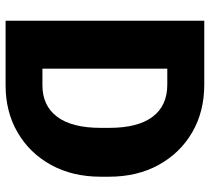

<svg xmlns="http://www.w3.org/2000/svg" viewBox="-52 -699 751 687"><g transform="rotate(90 323.5 -355.5)"><path d="M285.2 0H54.2V-710.9H282.7Q379.4 -710.9 453.6 -667.7Q527.8 -624.5 570.1 -547.6Q612.3 -470.7 612.3 -370.1V-340.3Q612.3 -239.7 570.3 -163.1Q528.3 -86.4 454.3 -43.2Q380.4 0 285.2 0ZM282.7 -578.6H225.6V-131.8H285.2Q358.4 -131.8 397.9 -184.6Q437.5 -237.3 437.5 -340.3V-371.1Q437.5 -473.1 397.9 -525.9Q358.4 -578.6 282.7 -578.6Z"/></g></svg>

Font: Vazirmatn FD Black
Style: Regular
Weight: 900
Designer: Saber Rastikerdar
Foundry: Saber Rastikerdar
Version: Version 33.003